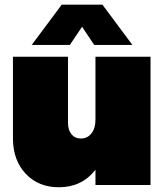

<svg xmlns="http://www.w3.org/2000/svg" viewBox="-20 -789 712 819"><path d="M35.2 -199.2V-546.9H270V-266.1Q270 -234.4 284.9 -216.3Q299.8 -198.2 325.2 -198.2Q353 -198.2 370.1 -220Q387.2 -241.7 387.2 -278.8V-546.9H622.1V0H387.2V-64.9Q329.1 9.8 231 9.8Q144 9.8 89.6 -47.9Q35.2 -105.5 35.2 -199.2ZM115.2 -597.2 243.2 -769H417L544.9 -597.2H381.8L330.1 -674.8L277.8 -597.2Z"/></svg>

Font: Trueno UltraBlack
Style: Regular
Weight: 950
Designer: Julieta Ulanovsky
Foundry: Julieta Ulanovsky
Version: Version 3.001b | FøM Fix